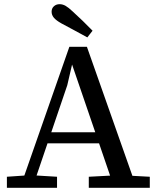

<svg xmlns="http://www.w3.org/2000/svg" viewBox="-20 -899 752 919"><path d="M13 0V-53L115 -60H137L253 -53V0ZM76 0 312 -675H396L634 0H527L325 -590L302 -491L135 0ZM189 -213V-266H488V-213ZM405 0V-53L538 -60H566L697 -53V0ZM423 -752 398 -720Q366 -737 335.5 -754Q305 -771 274 -787Q249 -801 238 -814Q227 -827 227 -843Q227 -859 238 -869Q249 -879 265 -879Q280 -879 294 -871Q308 -863 328 -844Q352 -822 376 -799Q400 -776 423 -752Z"/></svg>

Font: Source Serif 4
Style: Regular
Weight: 400
Designer: Frank Grießhammer
Foundry: Adobe Systems Incorporated
Version: Version 4.004;hotconv 1.0.116;makeotfexe 2.5.65601